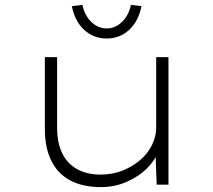

<svg xmlns="http://www.w3.org/2000/svg" viewBox="-20 -753 867 783"><path d="M392 10Q316 10 265 -18Q214 -46 188.5 -99Q163 -152 163 -224V-520H213V-231Q213 -171 233.5 -128.5Q254 -86 294 -63.5Q334 -41 390 -41Q439 -41 480 -57.5Q521 -74 552 -100.5Q583 -127 600 -162Q617 -197 617 -234V-520H667V0H619L614 -130H622Q611 -97 577.5 -64.5Q544 -32 495.5 -11Q447 10 392 10ZM415 -596Q361 -596 323 -631.5Q285 -667 273 -728L316 -733Q326 -688 353.5 -662.5Q381 -637 415 -637Q449 -637 476.5 -662.5Q504 -688 514 -733L557 -728Q545 -667 507 -631.5Q469 -596 415 -596Z"/></svg>

Font: Lexend Peta ExtraLight
Style: Regular
Weight: 250
Version: Version 1.007